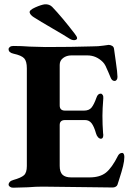

<svg xmlns="http://www.w3.org/2000/svg" viewBox="-20 -869 615 894"><path d="M20 0ZM20 -10Q20 -16 25.5 -22Q31 -28 42 -31Q78 -41 91.5 -53Q105 -65 105 -96V-551Q105 -584 92.5 -597.5Q80 -611 43 -619Q20 -624 20 -640Q20 -646 26 -650.5Q32 -655 42 -655Q80 -655 119 -652Q171 -650 192 -650Q315 -650 408 -653Q439 -653 461 -656.5Q483 -660 486 -660Q494 -660 502 -655.5Q510 -651 511 -641Q513 -622 519 -584Q527 -530 527 -511Q527 -502 523 -497Q519 -492 514 -492Q501 -492 495 -508Q492 -515 484.5 -533Q477 -551 471.5 -562Q466 -573 459 -580Q428 -611 387 -611H312Q290 -611 274 -599Q258 -587 258 -567V-378Q258 -354 283 -354H371Q395 -354 406.5 -368.5Q418 -383 429 -414Q435 -433 449 -433Q454 -433 458 -427Q462 -421 461 -411Q457 -361 457 -330Q457 -288 460 -249L461 -241Q461 -223 450 -223Q443 -223 436.5 -230Q430 -237 427 -248Q418 -280 406.5 -295Q395 -310 376 -310H283Q258 -310 258 -287V-97Q258 -68 271 -55.5Q284 -43 311 -43H397Q445 -43 473 -65Q501 -87 530 -145Q537 -157 549 -157Q554 -157 556.5 -151.5Q559 -146 559 -138Q559 -120 553 -95.5Q547 -71 535 -34Q530 -20 527 -9Q525 -3 518.5 0.5Q512 4 505 4Q464 4 426 3Q216 0 179 0Q146 0 110 3Q62 5 41 5Q32 5 26 0.5Q20 -4 20 -10ZM325 -682Q314 -682 302 -690Q279 -705 227 -735Q165 -771 137 -789Q121 -799 118 -811Q116 -822 144 -834.5Q172 -847 189 -849Q210 -850 223 -837Q268 -790 328 -712Q339 -698 339 -691Q339 -684 327 -682Z"/></svg>

Font: EB Garamond
Style: Bold
Weight: 700
Designer: Georg Duffner and Octavio Pardo
Foundry: Georg Duffner
Version: Version 1.000; ttfautohint (v1.6)